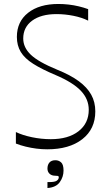

<svg xmlns="http://www.w3.org/2000/svg" viewBox="-20 -736 549 967"><path d="M60 -13V-71Q93 -55 140.5 -45Q188 -35 236 -35Q324 -35 375.5 -75Q427 -115 427 -183Q427 -237 387 -279Q347 -321 260 -358Q191 -387 147.5 -414.5Q104 -442 84.5 -474.5Q65 -507 65 -550Q65 -627 121.5 -671.5Q178 -716 274 -716Q300 -716 326 -713Q352 -710 377 -704Q402 -698 424 -690V-632Q392 -648 349.5 -656.5Q307 -665 265 -665Q187 -665 142 -632Q97 -599 97 -542Q97 -497 135 -460.5Q173 -424 268 -385Q335 -358 377 -327Q419 -296 439.5 -259Q460 -222 460 -175Q460 -86 394.5 -35Q329 16 218 16Q191 16 163.5 12.5Q136 9 109.5 2.5Q83 -4 60 -13ZM219 211V181Q221 181 224 181Q227 181 229 181Q256 181 266 174Q276 167 276 157Q276 151 271 150Q266 149 258 149Q240 149 229.5 139Q219 129 219 113Q219 94 229 82.5Q239 71 259 71Q276 71 288 82Q300 93 300 123Q300 155 281 181.5Q262 208 219 211Z"/></svg>

Font: Ojuju Light
Style: Regular
Weight: 300
Designer: Chisaokwu Joboson, Mirko Velimirovic
Foundry: Udi Foundry
Version: Version 1.000